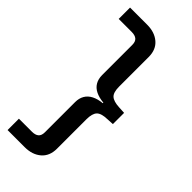

<svg xmlns="http://www.w3.org/2000/svg" viewBox="-279 -753 981 981"><g transform="rotate(45 211.5 -262.5)"><path d="M15 180V98H109Q133 98 145.5 87.5Q158 77 158 53V-165Q158 -193 170 -213.5Q182 -234 205.5 -246Q229 -258 262 -261V-265Q229 -268 205.5 -279.5Q182 -291 170 -311.5Q158 -332 158 -360V-578Q158 -602 145.5 -612.5Q133 -623 109 -623H15V-705H139Q193 -705 227 -676Q261 -647 261 -594V-380Q261 -338 278 -322.5Q295 -307 337 -305L374 -303V-222L337 -220Q293 -219 277 -202Q261 -185 261 -144V69Q261 122 227 151Q193 180 139 180Z"/></g></svg>

Font: Nunito Sans 7pt SemiExpanded Medium
Style: Regular
Weight: 500
Width: 6
Designer: Vernon Adams
Foundry: Vernon Adams
Version: Version 3.101;gftools[0.9.27]